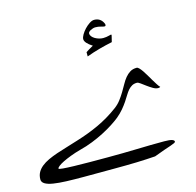

<svg xmlns="http://www.w3.org/2000/svg" viewBox="-125 -755 1184 1160"><g transform="rotate(-15 467.0 -175.0)"><path d="M123 187Q123 190.9 148.9 193.1Q174.8 195.3 217.3 196.5Q259.8 197.8 314.9 198Q370.1 198.2 429.2 198.2Q523.4 198.2 611.8 195.6Q700.2 192.9 782.2 192.9Q816.4 192.9 830.6 197.8Q844.7 202.6 844.7 210.9Q844.7 215.3 836.9 219.2Q829.1 223.1 812.5 228.8Q795.9 234.4 769.5 243.4Q743.2 252.4 706.1 266.6Q652.3 270.5 589.8 272.5Q527.3 274.4 447.8 274.4Q394 274.4 347.2 274.7Q300.3 274.9 258.3 274.9Q197.3 274.9 149.7 273.2Q102.1 271.5 68.6 266.1Q35.2 260.7 17.6 250Q0 239.3 0 222.2Q0 197.3 10.5 178.2Q21 159.2 39.6 144.3Q58.1 129.4 83.7 117.4Q109.4 105.5 140.1 95Q170.9 84.5 205.1 74.5Q239.3 64.5 275.4 52.7Q313.5 41 348.4 27.8Q383.3 14.6 416.3 -0.7Q449.2 -16.1 481.4 -35.2Q513.7 -54.2 546.4 -78.6Q568.4 -95.2 584.2 -116.2Q600.1 -137.2 613.5 -159.4Q627 -181.6 638.7 -203.1Q650.4 -224.6 664.3 -241.5Q678.2 -258.3 695.3 -268.8Q712.4 -279.3 736.3 -279.3Q743.2 -279.3 751.7 -270.5Q760.3 -261.7 769.8 -248Q779.3 -234.4 789.1 -217.3Q798.8 -200.2 808.6 -184.1Q818.4 -168 827.4 -153.6Q836.4 -139.2 844.7 -130.9Q839.8 -127 831.1 -127Q816.4 -127 799.1 -137.2Q781.7 -147.5 765.6 -159.4Q749.5 -171.4 735.8 -181.4Q722.2 -191.4 714.8 -191.4Q696.8 -191.4 683.8 -184.3Q670.9 -177.2 659.9 -164.8Q648.9 -152.3 638.9 -135.5Q628.9 -118.7 616 -99.4Q603 -80.1 585.7 -59.3Q568.4 -38.6 543.9 -18.1Q524.4 -2.4 496.1 15.9Q467.8 34.2 433.3 52Q398.9 69.8 359.6 85.4Q320.3 101.1 279.3 111.3Q245.1 120.6 216.3 131.6Q187.5 142.6 166.7 152.8Q146 163.1 134.5 172.1Q123 181.2 123 187ZM640.6 -503.9 631.8 -467.8Q591.8 -459.5 551.3 -448.5Q510.7 -437.5 468.8 -421.9V-448.7Q475.6 -453.6 487.3 -460.4Q499 -467.3 515.6 -476.6Q469.7 -505.9 469.7 -529.3Q469.7 -541 479.2 -557.4Q488.8 -573.7 502.9 -588.9Q517.1 -604 533.4 -614.7Q549.8 -625.5 563 -625.5Q602.1 -625.5 619.1 -589.8Q622.1 -583.5 622.1 -579.1Q622.1 -570.8 614.7 -570.8Q606.9 -570.8 592.3 -575.4Q577.6 -580.1 557.6 -580.1Q551.3 -580.1 543.2 -577.6Q535.2 -575.2 528.3 -571.5Q521.5 -567.9 517.1 -563.2Q512.7 -558.6 512.7 -553.2Q512.7 -543.9 519.8 -534.9Q526.9 -525.9 538.1 -519.3Q549.3 -512.7 562.7 -508.8Q576.2 -504.9 588.9 -504.9Q607.4 -504.9 628.9 -510.7Q632.3 -512.7 639.6 -512.7Q641.6 -512.7 641.6 -509.8Q641.6 -509.3 641.4 -507.8Q641.1 -506.3 640.6 -503.9Z"/></g></svg>

Font: XB Kayhan
Style: Regular
Weight: 400
Designer: Behnam
Foundry: Irmug
Version: Version 7.300 2009